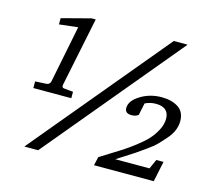

<svg xmlns="http://www.w3.org/2000/svg" viewBox="-100 -827 1079 953"><g transform="rotate(15 439.0 -350.5)"><path d="M815 -321Q815 -298 805.5 -274.5Q796 -251 776 -228Q756 -205 738.5 -187Q721 -169 689 -146.5Q657 -124 641 -113Q625 -102 591.5 -81Q558 -60 552 -56H728L750 -105H787L765 0H458L468 -44Q480 -52 517.5 -75Q555 -98 579 -113.5Q603 -129 637.5 -155.5Q672 -182 692.5 -204.5Q713 -227 728.5 -256.5Q744 -286 744 -314Q744 -374 676 -374Q647 -374 621 -361L608 -299Q595 -288 573 -288Q539 -288 539 -316Q539 -353 587.5 -383Q636 -413 696 -413Q748 -413 781.5 -391Q815 -369 815 -321ZM752 -698 171 0H100L681 -698ZM279 -701 206 -346Q203 -329 220 -329L263 -325V-292H68V-326L123 -329Q141 -329 146 -346L205 -641L109 -630V-662L258 -701Z"/></g></svg>

Font: Veleka
Style: Italic
Weight: 400
Italic angle: -12°
Designer: Stefan Peev, Context Ltd, 2016; SIL International, 1997-2014.
Foundry: Stefan Peev, Context Ltd, 2016
Version: Version 1.000